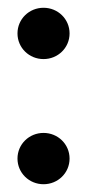

<svg xmlns="http://www.w3.org/2000/svg" viewBox="-20 -469 226 494"><path d="M25 -61C25 -24 55 5 92 5C129 5 159 -24 159 -61C159 -98 129 -127 92 -127C55 -127 25 -98 25 -61ZM25 -383C25 -346 55 -317 92 -317C129 -317 159 -346 159 -383C159 -420 129 -449 92 -449C55 -449 25 -420 25 -383Z"/></svg>

Font: Charger Pro
Style: BdNar
Weight: 700
Designer: Jasper
Foundry: Cannot Into Space Fonts
Version: Version 1.09